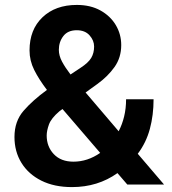

<svg xmlns="http://www.w3.org/2000/svg" viewBox="-20 -741 689 771"><path d="M491.2 0 451.7 -45.9Q372.6 10.3 269 10.3Q197.8 10.3 146 -15.6Q94.2 -41.5 66.2 -86.9Q38.1 -132.3 38.1 -190.9Q38.1 -253.9 74.5 -295.9Q110.8 -337.9 168.5 -379.9Q136.2 -422.4 117.4 -460Q98.6 -497.6 98.6 -538.6Q98.6 -622.1 150.6 -671.6Q202.6 -721.2 288.6 -721.2Q343.3 -721.2 383.3 -699Q423.3 -676.8 445.1 -640.1Q466.8 -603.5 466.8 -560.1Q466.8 -509.8 439.9 -471.9Q413.1 -434.1 371.1 -403.8L323.7 -369.6L456.5 -213.9Q470.7 -241.2 478.5 -273.4Q486.3 -305.7 486.3 -342.3H596.7Q596.7 -278.8 581.8 -223.4Q566.9 -168 533.2 -123.5L638.7 0ZM216.3 -541Q216.3 -517.6 229.2 -493.4Q242.2 -469.2 263.2 -441.9L303.7 -468.8Q334.5 -488.8 346.2 -508.3Q357.9 -527.8 357.9 -554.2Q357.9 -578.6 339.6 -599.1Q321.3 -619.6 288.1 -619.6Q252.4 -619.6 234.4 -596.2Q216.3 -572.8 216.3 -541ZM167.5 -196.8Q167.5 -152.3 196 -122.1Q224.6 -91.8 274.9 -91.8Q331.5 -91.8 382.3 -127L231 -303.2L218.8 -294.4Q185.5 -266.1 176.5 -241Q167.5 -215.8 167.5 -196.8Z"/></svg>

Font: Vazirmatn UI SemiBold
Style: Regular
Weight: 600
Designer: Saber Rastikerdar
Foundry: Saber Rastikerdar
Version: Version 33.003